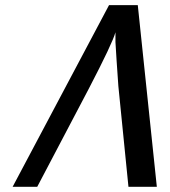

<svg xmlns="http://www.w3.org/2000/svg" viewBox="-20 -723 657 743"><path d="M28.8 0 401.9 -703.1H513.2L586.9 0H477.1L438 -390.1L431.2 -488.8L426.8 -560.1V-598.1Q415.5 -556.2 323.2 -378.9L124 0Z"/></svg>

Font: CMU Bright
Style: SemiBoldOblique
Weight: 600
Italic angle: -12°
Version: Version 0.7.0